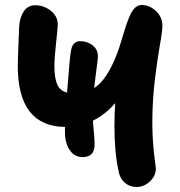

<svg xmlns="http://www.w3.org/2000/svg" viewBox="-20 -767 719 765"><path d="M309.1 -141.1Q275.9 -141.1 257.3 -169.7Q238.8 -198.2 238.8 -240.2V-261.2Q50.8 -263.7 50.8 -504.9Q50.8 -523.9 56.2 -658.2Q57.6 -694.8 74 -720.5Q90.3 -746.1 120.1 -746.1Q154.3 -746.1 182.1 -724.4Q210 -702.6 210 -669.9Q210 -653.3 203.4 -595.5Q196.8 -537.6 196.8 -503.9Q196.8 -458 207.3 -431.9Q217.8 -405.8 247.1 -397.9Q247.6 -404.8 256.8 -514.2Q261.7 -567.9 267.1 -581.1Q276.4 -602.5 299.8 -603Q327.1 -603 348.6 -586.7Q370.1 -570.3 370.1 -543Q370.1 -535.6 367.7 -516.4Q365.2 -497.1 361.3 -467.3Q357.4 -437.5 355 -416Q406.7 -448.7 446.8 -554.2Q454.1 -573.2 463.4 -604.2Q472.7 -635.3 479.7 -657.5Q486.8 -679.7 496.1 -701.7Q505.4 -723.6 517.3 -735.4Q529.3 -747.1 543.9 -747.1Q575.7 -747.1 601.3 -723.1Q627 -699.2 627 -665Q627 -642.1 616.9 -586.4Q606.9 -530.8 596.9 -448Q586.9 -365.2 586.9 -275.9Q586.9 -232.4 590.3 -191.2Q593.8 -149.9 597.4 -124.8Q601.1 -99.6 601.1 -96.2Q601.1 -66.4 577.4 -44.2Q553.7 -22 523.9 -22Q496.6 -22 476.8 -39.3Q457 -56.6 452.1 -86.9Q436 -162.1 436 -263.2Q436 -312.5 439 -356Q398.4 -309.6 350.1 -286.1Q351.1 -272 353 -251.5Q355 -231 356 -217Q356.9 -203.1 356.9 -190.9Q356.9 -141.1 309.1 -141.1Z"/></svg>

Font: Shantell Sans Bouncy
Style: Bold
Weight: 700
Designer: Stephen Nixon, Anya Danilova, Shantell Martin
Foundry: Arrow Type
Version: Version 1.006;[9816181b4]